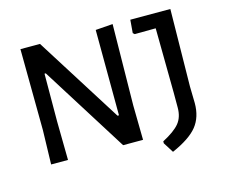

<svg xmlns="http://www.w3.org/2000/svg" viewBox="-104 -786 1217 1033"><g transform="rotate(-15 504.5 -270.0)"><path d="M602 -644 596 -192 599 0H488L186 -481H179L178 -215L181 0H87L92 -190L88 -642H197L500 -161H508L506 -637ZM923 -642 917 -212 919 -119Q919 -41 878.5 9.5Q838 60 738 104L702 47V36Q769 1 796.5 -32.5Q824 -66 824 -119V-202L820 -562L703 -561L694 -569L700 -642Z"/></g></svg>

Font: Alegreya Sans Medium
Style: Regular
Weight: 500
Designer: Juan Pablo del Peral
Foundry: Huerta Tipografica
Version: Version 2.007